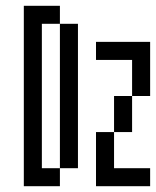

<svg xmlns="http://www.w3.org/2000/svg" viewBox="-20 -645 540 665"><path d="M500 0V-62.5H375Q375 -62.5 375 -187.5H312.5V0ZM62.5 -625Q62.5 -625 62.5 0H187.5V-62.5H125Q125 -62.5 125 -562.5H187.5Q187.5 -562.5 187.5 -62.5H250Q250 -62.5 250 -562.5H187.5V-625ZM375 -187.5H437.5Q437.5 -187.5 437.5 -312.5H375Q375 -312.5 375 -187.5ZM437.5 -312.5H500V-500H312.5V-437.5H437.5Q437.5 -437.5 437.5 -312.5Z"/></svg>

Font: BFUnifontExMono
Style: Regular
Weight: 500
Version: Version 15.0.06